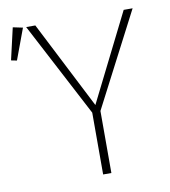

<svg xmlns="http://www.w3.org/2000/svg" viewBox="-149 -759 731 826"><g transform="rotate(-10 216.5 -345.5)"><path d="M271 -271V0H235V-270L19 -682H59L254 -300L445 -682H484ZM5 -682 -45 -547 -70 -552 -38 -691Z"/></g></svg>

Font: FiraSans
Style: Regular
Weight: 200
Designer: Carrois Corporate & Edenspiekermann AG
Foundry: Carrois Corporate GbR & Edenspiekermann AG
Version: Version 3.106;PS 003.106;hotconv 1.0.70;makeotf.lib2.5.58329